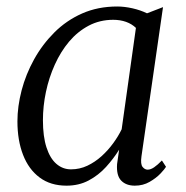

<svg xmlns="http://www.w3.org/2000/svg" viewBox="-20 -576 588 606"><path d="M426.5 -82.5Q423 -58 430 -49.2Q437 -40.5 446 -40.5Q455.5 -40.5 466.5 -48Q477.5 -55.5 491 -69.5L504 -49.5Q500 -42.5 486.5 -28.2Q473 -14 452.2 -2Q431.5 10 405.5 10Q378 10 362.5 -6Q347 -22 349.5 -58L356 -103.5Q338.5 -75.5 314.8 -49.2Q291 -23 260 -6.5Q229 10 190 10Q139.5 10 105 -15.8Q70.5 -41.5 52.8 -87.2Q35 -133 35 -193Q35 -240 48.2 -290.8Q61.5 -341.5 87.5 -388.5Q113.5 -435.5 151.5 -473.5Q189.5 -511.5 239.2 -533.5Q289 -555.5 350 -555.5Q372.5 -555.5 398 -549.8Q423.5 -544 444 -534L494.5 -553.5ZM409 -488Q396 -500.5 377.8 -507Q359.5 -513.5 337.5 -513.5Q295 -513.5 260 -495Q225 -476.5 198.2 -444.8Q171.5 -413 153 -372Q134.5 -331 125 -286Q115.5 -241 115.5 -196.5Q115.5 -145 126.8 -110.5Q138 -76 158 -58.8Q178 -41.5 204 -41.5Q231.5 -41.5 255.8 -53Q280 -64.5 300.5 -83Q321 -101.5 337.2 -123.8Q353.5 -146 364 -168Z"/></svg>

Font: Merriweather 48pt Light
Style: Italic
Weight: 300
Italic angle: -7.8°
Version: Version 2.101